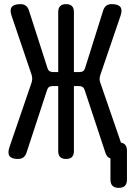

<svg xmlns="http://www.w3.org/2000/svg" viewBox="-20 -760 640 930"><path d="M108 -19Q103 -5 93 2.5Q83 10 67 10Q36 10 26 -4.5Q16 -19 26 -48L133 -360Q136 -370 136 -379Q136 -388 133 -398L37 -681Q26 -711 36.5 -725.5Q47 -740 79 -740Q95 -740 105 -732.5Q115 -725 120 -710L210 -430Q213 -420 219.5 -415.5Q226 -411 236 -411H262V-702Q262 -721 271.5 -730.5Q281 -740 300 -740Q319 -740 328.5 -730.5Q338 -721 338 -702V-411H366Q376 -411 382.5 -415.5Q389 -420 392 -430L480 -710Q485 -725 495 -732.5Q505 -740 521 -740Q553 -740 563.5 -725.5Q574 -711 563 -681L466 -397Q463 -387 462.5 -378Q462 -369 466 -359L566 -69Q578 -67 585 -60Q595 -50 595 -30V110Q595 130 585 140Q575 150 555 150Q535 150 525 140Q515 130 515 110V7Q510 6 506 3Q496 -4 491 -19L390 -324Q387 -334 380.5 -338.5Q374 -343 364 -343H338V-28Q338 -9 328.5 0.5Q319 10 300 10Q281 10 271.5 0.5Q262 -9 262 -28V-343H234Q224 -343 217.5 -338.5Q211 -334 208 -324Z"/></svg>

Font: Maple Mono Normal
Style: Regular
Weight: 400
Monospace: yes
Designer: subframe7536
Version: Version 7.000